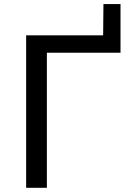

<svg xmlns="http://www.w3.org/2000/svg" viewBox="-20 -898 642 918"><path d="M105 -729H473.1L474.6 -878.4H556.2V-646H204.1V0H105Z"/></svg>

Font: Hack
Style: Regular
Weight: 400
Monospace: yes
Designer: Christopher Simpkins
Foundry: Christopher Simpkins
Version: Version 2.019; ttfautohint (v1.4.1) -l 4 -r 80 -G 350 -x 0 -